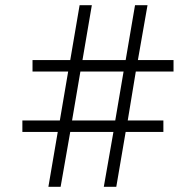

<svg xmlns="http://www.w3.org/2000/svg" viewBox="-20 -718 753 738"><path d="M379 0 416 -211H250L213 0H166L202 -211H66V-255H210L242 -443H105V-487H250L286 -698H333L297 -487H463L499 -698H547L510 -487H647V-443H502L471 -255H608V-211H463L427 0ZM257 -255H423L455 -443H289Z"/></svg>

Font: IBM Plex Sans Light
Style: Regular
Weight: 300
Designer: Mike Abbink, Paul van der Laan, Pieter van Rosmalen
Foundry: Bold Monday
Version: Version 3.0